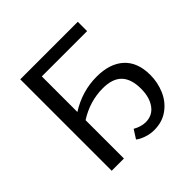

<svg xmlns="http://www.w3.org/2000/svg" viewBox="-170 -814 977 977"><g transform="rotate(-45 318.5 -325.5)"><path d="M590 -206Q590 -152 569 -103Q548 -54 506 -23.5Q464 7 406 7Q376 7 348 -3Q320 -13 306 -25L336 -72Q351 -63 369 -57.5Q387 -52 403 -52Q452 -52 479.5 -90Q507 -128 507 -189Q507 -260 473.5 -294.5Q440 -329 371 -329Q277 -329 194 -276V0H106V-658H520V-591H194V-335Q286 -393 390 -393Q485 -393 537.5 -345Q590 -297 590 -206Z"/></g></svg>

Font: Ysabeau SC Medium
Style: Regular
Weight: 500
Designer: Christian Thalmann (Catharsis Fonts)
Version: Version 0.003